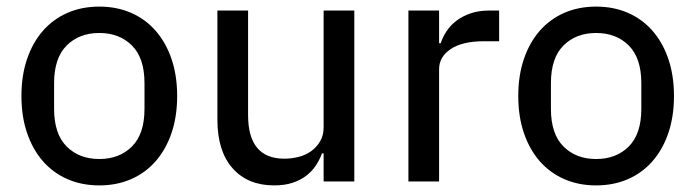

<svg xmlns="http://www.w3.org/2000/svg" viewBox="-20 -550 2108 582"><path d="M281 12Q228 12 184.5 -7Q141 -26 110 -61.5Q79 -97 62 -147Q45 -197 45 -259Q45 -321 62 -371Q79 -421 110 -456.5Q141 -492 184.5 -511Q228 -530 281 -530Q334 -530 377.5 -511Q421 -492 452 -456.5Q483 -421 500 -371Q517 -321 517 -259Q517 -197 500 -147Q483 -97 452 -61.5Q421 -26 377.5 -7Q334 12 281 12ZM281 -68Q342 -68 380 -106Q418 -144 418 -220V-298Q418 -374 380 -412Q342 -450 281 -450Q220 -450 182 -412Q144 -374 144 -298V-220Q144 -144 182 -106Q220 -68 281 -68Z M961 -85H956Q949 -66 937.5 -48.5Q926 -31 908.5 -17.5Q891 -4 867 4Q843 12 811 12Q731 12 685 -40Q639 -92 639 -187V-518H732V-201Q732 -69 842 -69Q864 -69 885.5 -74.5Q907 -80 923.5 -92Q940 -104 950.5 -122Q961 -140 961 -164V-518H1054V0H961Z M1218 0V-518H1311V-419H1316Q1322 -438 1334 -456Q1346 -474 1364 -487.5Q1382 -501 1406.5 -509.5Q1431 -518 1462 -518H1493V-425H1447Q1382 -425 1346.5 -401.5Q1311 -378 1311 -340V0Z M1787 12Q1734 12 1690.5 -7Q1647 -26 1616 -61.5Q1585 -97 1568 -147Q1551 -197 1551 -259Q1551 -321 1568 -371Q1585 -421 1616 -456.5Q1647 -492 1690.5 -511Q1734 -530 1787 -530Q1840 -530 1883.5 -511Q1927 -492 1958 -456.5Q1989 -421 2006 -371Q2023 -321 2023 -259Q2023 -197 2006 -147Q1989 -97 1958 -61.5Q1927 -26 1883.5 -7Q1840 12 1787 12ZM1787 -68Q1848 -68 1886 -106Q1924 -144 1924 -220V-298Q1924 -374 1886 -412Q1848 -450 1787 -450Q1726 -450 1688 -412Q1650 -374 1650 -298V-220Q1650 -144 1688 -106Q1726 -68 1787 -68Z"/></svg>

Font: IBM Plex Sans KR Text
Style: Regular
Weight: 450
Designer: Mike Abbink; Paul van der Laan; Pieter van Rosmalen; Wujin Sim; Chorong Kim; Dohee Lee;
Foundry: Sandoll Inc.
Version: Version 1.001